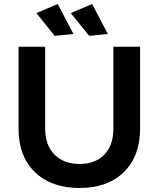

<svg xmlns="http://www.w3.org/2000/svg" viewBox="-20 -935 796 965"><path d="M270 -915 349.1 -764.2 254.9 -754.9 163.1 -869.1ZM442.9 -915 522 -764.2 428.2 -754.9 335.9 -869.1ZM207 -288.1Q207 -205.6 253.9 -158.2Q300.8 -110.8 379.9 -110.8Q458.5 -110.8 504.2 -157.7Q549.8 -204.6 549.8 -288.1V-700.2H684.1V-288.1Q684.1 -149.9 602.5 -70.1Q521 9.8 379.9 9.8Q237.3 9.8 155.3 -70.1Q73.2 -149.9 73.2 -288.1V-700.2H207Z"/></svg>

Font: Montserrat-Arabic Medium
Style: Regular
Weight: 500
Designer: Mohamed Gaber
Foundry: Kief Type Foundry
Version: Version 5.008;PS 005.008;hotconv 1.0.88;makeotf.lib2.5.64775